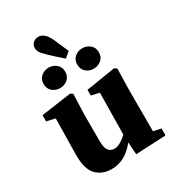

<svg xmlns="http://www.w3.org/2000/svg" viewBox="-210 -996 1026 1131"><g transform="rotate(-30 303.5 -431.0)"><path d="M382 11 376 -73Q344 -31 303.5 -8Q263 15 215 15Q151 15 111.5 -25.5Q72 -66 73 -165L77 -409L19 -422V-464L223 -493L239 -482L234 -343V-164Q234 -118 248.5 -99.5Q263 -81 288 -81Q309 -81 331.5 -94.5Q354 -108 374 -127L378 -410L323 -422V-461L522 -493L538 -482L535 -343V-57L587 -46V1ZM190 -550Q160 -550 138 -568.5Q116 -587 116 -620Q116 -652 138 -670.5Q160 -689 190 -689Q219 -689 241 -670.5Q263 -652 263 -620Q263 -587 241 -568.5Q219 -550 190 -550ZM305 -684 254 -729Q211 -768 194 -787.5Q177 -807 177 -829Q177 -852 193 -864.5Q209 -877 227 -877Q250 -877 270 -858Q290 -839 312 -783L342 -715ZM418 -550Q389 -550 367 -568.5Q345 -587 345 -620Q345 -652 367 -670.5Q389 -689 418 -689Q447 -689 469.5 -670.5Q492 -652 492 -620Q492 -587 469.5 -568.5Q447 -550 418 -550Z"/></g></svg>

Font: Source Serif 4
Style: Bold
Weight: 700
Designer: Frank Grießhammer
Foundry: Adobe
Version: Version 4.005;hotconv 1.1.0;makeotfexe 2.6.0